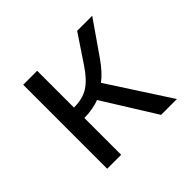

<svg xmlns="http://www.w3.org/2000/svg" viewBox="-127 -691 854 854"><g transform="rotate(-45 300.0 -264.0)"><path d="M106.4 -528.3H194.3V-296.9Q249.5 -296.9 285.6 -319.8Q321.8 -342.8 357.9 -397L445.8 -528.3H540.5L430.2 -369.6Q392.1 -315.4 356.9 -290L544.9 0H445.3L290.5 -248.5Q273.9 -241.2 247.1 -236.3Q220.2 -231.4 194.3 -231.4V0H106.4Z"/></g></svg>

Font: Cousine
Style: Regular
Weight: 400
Monospace: yes
Designer: Steve Matteson
Foundry: Monotype Imaging Inc.
Version: Version 1.21